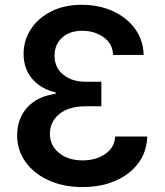

<svg xmlns="http://www.w3.org/2000/svg" viewBox="-20 -757 676 787"><path d="M318.4 9.8Q240.2 9.8 179.9 -17.6Q119.6 -44.9 85 -92.8Q50.3 -140.6 50.3 -201.7Q50.3 -270 91.1 -315.9Q131.8 -361.8 208 -372.6V-378.4Q148.9 -391.6 112.8 -433.1Q76.7 -474.6 76.7 -536.1Q76.7 -591.3 106.2 -637Q135.7 -682.6 189.5 -710Q243.2 -737.3 315.4 -737.3Q386.2 -737.3 443.1 -711.2Q500 -685.1 533.7 -638.7Q567.4 -592.3 568.8 -531.7H443.4Q441.9 -578.1 404.5 -604.5Q367.2 -630.9 316.9 -630.9Q265.6 -630.9 234.6 -602.8Q203.6 -574.7 203.6 -528.3Q203.6 -480.5 239 -451.2Q274.4 -421.9 331.1 -421.9H395.5V-321.3H331.1Q262.2 -321.3 223.4 -289.8Q184.6 -258.3 184.6 -208.5Q184.6 -160.2 222.2 -129.9Q259.8 -99.6 318.4 -99.6Q373.5 -99.6 411.6 -126Q449.7 -152.3 452.1 -197.3H583.5Q582 -136.2 547.9 -89.4Q513.7 -42.5 454.1 -16.4Q394.5 9.8 318.4 9.8Z"/></svg>

Font: Inter-SemiBold
Style: Regular
Weight: 600
Designer: Rasmus Andersson
Foundry: rsms
Version: Version 4.000;git-a52131595